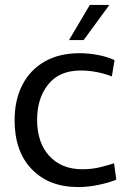

<svg xmlns="http://www.w3.org/2000/svg" viewBox="-20 -745 521 776"><path d="M296 11Q178 11 108.5 -61Q39 -133 39 -259Q39 -340 70 -401Q101 -462 160 -496Q219 -530 302 -530Q337 -530 375 -523Q413 -516 443 -502L432 -436Q408 -446 374.5 -453Q341 -460 306 -460Q220 -460 175 -404Q130 -348 130 -261Q130 -168 179.5 -114.5Q229 -61 312 -61Q352 -61 386 -69.5Q420 -78 441 -85L450 -19Q425 -8 381.5 1.5Q338 11 296 11ZM259 -583 343 -725H422L318 -583Z"/></svg>

Font: Murecho
Style: Regular
Weight: 400
Designer: Neil Summerour
Foundry: Positype
Version: Version 1.010; ttfautohint (v1.8.3)